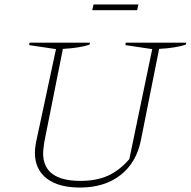

<svg xmlns="http://www.w3.org/2000/svg" viewBox="-20 -836 858 864"><path d="M340 8Q243 8 190 -33Q137 -74 137 -149Q137 -157 138 -168Q139 -179 142 -195L232 -615L111 -633L113 -644H385L383 -635Q338 -620 263 -616L179 -195Q177 -179 175.5 -167Q174 -155 174 -147Q174 -22 342 -22Q413 -22 465 -45Q517 -68 562 -120L665 -615L544 -633L546 -644H818L816 -635Q771 -620 696 -616L614 -205Q594 -104 522 -48Q450 8 340 8ZM395 -790 401 -816H603L597 -790Z"/></svg>

Font: Piazzolla SC Thin
Style: Italic
Weight: 100
Italic angle: -11.3°
Designer: Juan Pablo del Peral
Foundry: Huerta Tipografica
Version: Version 1.330